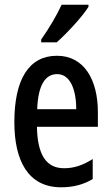

<svg xmlns="http://www.w3.org/2000/svg" viewBox="-20 -786 473 816"><path d="M356 -757V-766H242C221 -721 192 -671 155 -618V-606H221C264 -644 331 -716 356 -757ZM222 -549C103 -549 41 -449 41 -267C41 -105 98 10 240 10C290 10 334 -1 374 -25V-110C331 -83 294 -71 252 -71C176 -71 139 -129 137 -247H396V-309C396 -448 337 -549 222 -549ZM223 -471C278 -471 304 -406 304 -322H138C142 -424 172 -471 223 -471Z"/></svg>

Font: Noto Sans Bengali ExtraCondensed Medium
Style: Regular
Weight: 500
Width: 2
Designer: Joana Ranito - Universal Thirst; Jelle Bosma - Monotype Design Team
Foundry: Universal Thirst ehf.
Version: Version 3.000